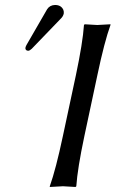

<svg xmlns="http://www.w3.org/2000/svg" viewBox="-20 -745 462 768"><path d="M200.2 -725.1Q224.6 -725.1 233.4 -705.6Q236.3 -697.8 234.9 -689.9Q231.9 -679.2 224.6 -671.9L106.9 -549.8Q99.1 -542.5 93.3 -542Q82.5 -542 81.5 -551.8Q81.5 -553.7 82 -555.2Q83 -559.6 85.9 -564.9L168.5 -708Q179.2 -724.6 200.2 -725.1ZM283.7 -444.8Q311 -574.2 315.9 -645L318.8 -647.9Q320.8 -647.9 369.1 -645L421.9 -647.9V-645Q397.5 -577.6 369.6 -444.8L317.4 -200.2Q290 -70.8 285.2 0L282.2 2.9Q280.3 2.9 231.9 0L179.2 2.9V0Q203.6 -68.8 231.4 -200.2Z"/></svg>

Font: Linux Biolinum Capitals O
Style: Italic Samll Caps
Weight: 400
Italic angle: -12°
Designer: Philipp H. Poll
Foundry: Philipp H. Poll
Version: Version 0.6.2